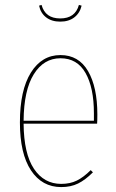

<svg xmlns="http://www.w3.org/2000/svg" viewBox="-20 -752 471 781"><path d="M375 -249H76Q77 -127 118 -65.5Q159 -4 229 -4Q265 -4 292.5 -17.5Q320 -31 349 -60L358 -51Q327 -20 297.5 -5.5Q268 9 229 9Q151 9 106 -59Q61 -127 61 -254Q61 -385 105.5 -456.5Q150 -528 226 -528Q300 -528 338 -463Q376 -398 376 -286Q376 -260 375 -249ZM362 -291Q362 -395 328 -455Q294 -515 226 -515Q158 -515 117.5 -450Q77 -385 76 -261H362ZM139 -729 149 -732Q164 -677 225 -677Q286 -677 301 -732L312 -729Q305 -699 282.5 -681.5Q260 -664 225 -664Q190 -664 167.5 -681.5Q145 -699 139 -729Z"/></svg>

Font: Fira Sans Compressed Hair
Style: Regular
Weight: 100
Width: 1
Designer: bBox Type GmbH & Carrois Corporate GbR & Edenspiekermann AG
Foundry: bBox Type GmbH & Carrois Corporate GbR & Edenspiekermann AG
Version: Version 4.301